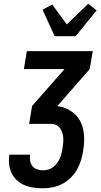

<svg xmlns="http://www.w3.org/2000/svg" viewBox="-20 -1009 540 1029"><path d="M210 0Q184 0 159 -3.5Q134 -7 111.5 -16.5Q89 -26 71 -42.5Q53 -59 42.5 -80.5Q32 -102 29 -127Q26 -152 30 -178L31 -180H142L141 -179Q139 -163 141.5 -147Q144 -131 153.5 -119Q163 -107 178.5 -101.5Q194 -96 210 -96Q224 -96 238 -100Q252 -104 264 -113Q276 -122 285 -134Q294 -146 300 -159Q306 -172 309.5 -186Q313 -200 315 -213Q317 -228 318.5 -242.5Q320 -257 319 -271.5Q318 -286 313.5 -299Q309 -312 301 -323Q293 -334 280.5 -339.5Q268 -345 253 -345H136L152 -441L326 -639H108L124 -735H477L461 -639L288 -441V-440Q314 -437 338 -426Q362 -415 381 -397.5Q400 -380 411.5 -356.5Q423 -333 427.5 -306.5Q432 -280 431 -252.5Q430 -225 425 -197Q421 -172 413 -146.5Q405 -121 391 -97.5Q377 -74 357 -54.5Q337 -35 312 -22.5Q287 -10 261.5 -5Q236 0 210 0ZM273 -815 208 -957 260 -985 338 -878 453 -989 498 -953 385 -815Z"/></svg>

Font: Iosevka Curly
Style: Bold Italic
Weight: 700
Italic angle: -9°
Monospace: yes
Designer: Belleve Invis
Foundry: Belleve Invis
Version: Version 22.1.2; ttfautohint (v1.8.4)